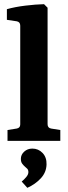

<svg xmlns="http://www.w3.org/2000/svg" viewBox="-20 -675 325 920"><path d="M208 -80Q208 -62 225 -59L269 -52V0H16V-52L60 -59Q77 -62 77 -79V-552Q77 -570 60 -573L13 -580V-631Q52 -642 101.5 -648Q151 -654 191 -655L208 -638ZM203 113Q202 151 175.5 179.5Q149 208 111 225L84 195Q96 185 106 173Q116 161 116 150Q116 139 110.5 133.5Q105 128 100 124Q93 118 86.5 109.5Q80 101 80 86Q80 66 96 51.5Q112 37 135 37Q164 37 184 58Q204 79 203 113Z"/></svg>

Font: Yrsa
Style: Regular
Weight: 400
Designer: Anna Giedrys (Yrsa+Rasa design), David Brezina (Yrsa art-direction, Rasa art-direction, design)
Foundry: Rosetta Type Foundry
Version: Version 2.004